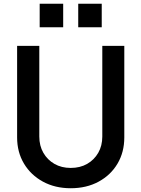

<svg xmlns="http://www.w3.org/2000/svg" viewBox="-20 -989 752 1021"><path d="M356 12Q440 12 504.5 -23Q569 -58 605 -119Q641 -180 641 -258V-745H524V-263Q524 -214 502.5 -176.5Q481 -139 443.5 -117.5Q406 -96 356 -96Q307 -96 269.5 -117.5Q232 -139 210.5 -176.5Q189 -214 189 -263V-745H71V-258Q71 -180 107.5 -119Q144 -58 208.5 -23Q273 12 356 12ZM191 -844H316V-969H191ZM396 -844H521V-969H396Z"/></svg>

Font: Custom Plus Jakarta Sans SemiBold
Style: Regular
Weight: 600
Designer: Gumpita Rahayu & FullSphere
Foundry: Tokotype & FullSphere
Version: Version 1.001;hotconv 1.0.117;makeotfexe 2.5.65602